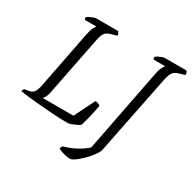

<svg xmlns="http://www.w3.org/2000/svg" viewBox="-201 -896 1287 1288"><g transform="rotate(30 442.5 -252.0)"><path d="M371 0Q343 0 304.5 -1.5Q266 -3 222 -6.5Q178 -10 134.5 -13.5Q91 -17 54 -21.5Q17 -26 -8 -30Q-5 -38 -2 -43.5Q1 -49 5 -52L33 -56Q51 -59 62.5 -66.5Q74 -74 82 -92.5Q90 -111 96 -145L181 -580Q188 -615 198 -634Q208 -653 213 -657H124Q121 -661 119.5 -665.5Q118 -670 118 -675Q124 -681 137 -687.5Q150 -694 163 -699Q176 -704 182 -704H354Q357 -700 361.5 -693Q366 -686 365 -674L319 -661Q302 -656 290.5 -648Q279 -640 271 -623.5Q263 -607 257 -575L168 -125Q164 -101 156 -85.5Q148 -70 141 -62H378L457 -221Q469 -221 480 -216.5Q491 -212 496 -207Q492 -182 485.5 -152.5Q479 -123 471.5 -93.5Q464 -64 455 -36Q446 -29 429.5 -21Q413 -13 396.5 -7Q380 -1 371 0ZM501 200Q489 200 470.5 196.5Q452 193 434.5 187Q417 181 407 174Q409 168 412 161.5Q415 155 419 152Q478 135 522 109.5Q566 84 588 62L713 -580Q720 -617 730.5 -635Q741 -653 745 -657H656Q655 -660 652.5 -664.5Q650 -669 651 -675Q657 -682 670 -688.5Q683 -695 695.5 -699.5Q708 -704 713 -704H883Q886 -700 890 -692.5Q894 -685 892 -674L848 -661Q819 -653 806 -635Q793 -617 784 -575L660 43Q654 62 634 88.5Q614 115 588.5 140.5Q563 166 539 183Q515 200 501 200Z"/></g></svg>

Font: Texturina Medium 12pt ExtraLight
Style: Italic
Weight: 250
Italic angle: -11°
Version: Version 1.002